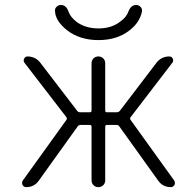

<svg xmlns="http://www.w3.org/2000/svg" viewBox="-20 -771 782 769"><path d="M346.7 -48.8V-263.7Q346.7 -270.5 339.8 -270.5H302.7Q294.9 -270.5 291 -264.6L135.7 -47.9Q117.2 -21.5 85 -21.5Q75.2 -21.5 70.3 -30.3Q68.4 -34.2 68.4 -38.1Q68.4 -43 71.3 -47.9L246.1 -291Q250 -296.9 245.1 -302.7L78.1 -519.5Q72.3 -527.3 76.7 -536.1Q81.1 -544.9 89.8 -544.9Q122.1 -544.9 141.6 -519.5L289.1 -327.1Q293.9 -321.3 300.8 -321.3H339.8Q346.7 -321.3 346.7 -328.1V-517.6Q346.7 -529.3 354.5 -537.1Q362.3 -544.9 374 -544.9Q385.7 -544.9 393.6 -537.1Q401.4 -529.3 401.4 -517.6V-328.1Q401.4 -321.3 408.2 -321.3H447.3Q455.1 -321.3 460 -327.1L607.4 -520.5Q627 -544.9 658.2 -544.9Q668 -544.9 671.9 -536.1Q675.8 -527.3 670.9 -520.5L503.9 -302.7Q499 -296.9 502.9 -291L677.7 -47.9Q680.7 -43 680.7 -38.1Q680.7 -34.2 678.7 -30.3Q673.8 -21.5 664.1 -21.5Q631.8 -21.5 613.3 -47.9L458 -264.6Q454.1 -270.5 447.3 -270.5H408.2Q401.4 -270.5 401.4 -263.7V-48.8Q401.4 -37.1 393.6 -29.3Q385.7 -21.5 374 -21.5Q362.3 -21.5 354.5 -29.3Q346.7 -37.1 346.7 -48.8ZM200.2 -729.5Q200.2 -737.3 206.1 -743.2Q212.9 -751 223.6 -751Q245.1 -751 253.9 -725.6Q261.7 -703.1 285.2 -684.6Q321.3 -657.2 374.5 -657.2Q427.7 -657.2 462.9 -685.5Q487.3 -703.1 495.1 -726.6Q504.9 -751 525.4 -751Q536.1 -751 543 -743.2Q548.8 -737.3 548.8 -729.5Q548.8 -727.5 548.8 -725.6Q540 -681.6 500 -650.4Q450.2 -610.4 374.5 -610.4Q298.8 -610.4 248 -650.4Q200.2 -688.5 200.2 -729.5Z"/></svg>

Font: irohamaru Light
Style: Regular
Weight: 200
Designer: [Source Han Sans]
Ryoko NISHIZUKA  (kana & ideographs); Paul D. Hunt (Latin, Greek & Cyrillic); Wenlong ZHANG  (bopomofo
Version: Version 1.01